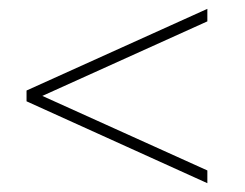

<svg xmlns="http://www.w3.org/2000/svg" viewBox="-20 -542 554 434"><path d="M448.7 -493.7 75.7 -325.2 448.7 -156.7V-127.9L40 -313V-337.4L448.7 -522Z"/></svg>

Font: Vazirmatn RD FD Thin
Style: Regular
Weight: 100
Designer: Saber Rastikerdar
Foundry: Saber Rastikerdar
Version: Version 33.003